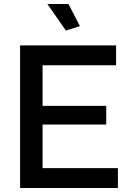

<svg xmlns="http://www.w3.org/2000/svg" viewBox="-20 -936 643 956"><path d="M567 -99V0H80V-710H558V-611H192V-409H509V-316H192V-99ZM216 -916H321L378 -806L308 -784Z"/></svg>

Font: Raleway SemiBold
Style: Regular
Weight: 600
Designer: Matt McInerney, Pablo Impallari, Rodrigo Fuenzalida
Foundry: Matt McInerney, Pablo Impallari, Rodrigo Fuenzalida
Version: Version 4.026